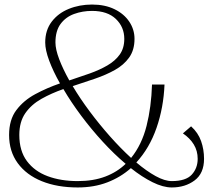

<svg xmlns="http://www.w3.org/2000/svg" viewBox="-20 -820 928 845"><path d="M704 -448Q700 -347 669 -257.5Q638 -168 580 -105Q625 -67 665 -45Q705 -23 736 -23Q798 -23 824 -51.5Q850 -80 850 -121Q850 -156 833 -184Q816 -212 785 -233L821 -264Q852 -236 865 -199Q878 -162 878 -121Q878 -57 836.5 -26Q795 5 736 5Q698 5 651.5 -18Q605 -41 556 -80Q511 -40 452.5 -17.5Q394 5 322 5Q232 5 164 -22.5Q96 -50 58 -102Q20 -154 20 -226Q20 -293 52 -335.5Q84 -378 135 -405.5Q186 -433 244 -453Q214 -506 196.5 -553Q179 -600 179 -633Q179 -687 207.5 -724.5Q236 -762 283 -781Q330 -800 385 -800Q442 -800 484 -779.5Q526 -759 549 -724.5Q572 -690 572 -649Q572 -600 548.5 -567Q525 -534 485.5 -512Q446 -490 397.5 -473.5Q349 -457 300 -441Q332 -387 374.5 -330Q417 -273 464 -220Q511 -167 557 -125Q604 -183 625 -266Q646 -349 649 -448ZM224 -633Q224 -603 240.5 -559.5Q257 -516 285 -466Q331 -481 374.5 -496.5Q418 -512 452.5 -532Q487 -552 507 -580Q527 -608 527 -649Q527 -701 490 -736.5Q453 -772 385 -772Q343 -772 306 -758.5Q269 -745 246.5 -714.5Q224 -684 224 -633ZM65 -226Q65 -156 98.5 -111Q132 -66 190 -44.5Q248 -23 322 -23Q391 -23 443.5 -43Q496 -63 533 -99Q482 -142 432 -196.5Q382 -251 337.5 -310.5Q293 -370 259 -428Q207 -410 162.5 -385Q118 -360 91.5 -322Q65 -284 65 -226Z"/></svg>

Font: Panamera Light
Style: Regular
Weight: 300
Designer: Bastien Sozeau
Foundry: NBR — Bastien Sozeau
Version: Version 3.002; ttfautohint (v1.8.4.7-5d5b);gftools[0.9.33]